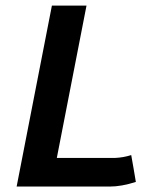

<svg xmlns="http://www.w3.org/2000/svg" viewBox="-20 -667 558 688"><path d="M39.6 1.5Q60.5 -106.9 102.8 -323Q145 -539.1 166 -647H290Q272 -555.7 236.8 -374Q201.7 -192.4 183.6 -101.1H392.6Q422.9 -102.5 450.2 -111.3Q453.1 -95.2 458.7 -63.2Q464.4 -31.2 466.8 -15.1Q415 1.5 373.5 1.5Z"/></svg>

Font: Fantasque Sans Mono
Style: Bold Italic
Weight: 700
Italic angle: -11°
Monospace: yes
Designer: Jany Belluz
Version: Version 1.7.1